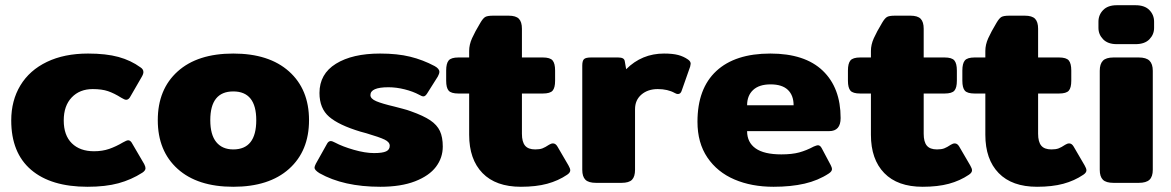

<svg xmlns="http://www.w3.org/2000/svg" viewBox="-20 -700 4481 735"><path d="M23 -239Q23 -315 58 -373Q93 -431 159.5 -463Q226 -495 317 -495Q386 -495 433.5 -482Q481 -469 518 -442Q529 -435 529 -424Q529 -416 521 -403L480 -332Q473 -318 463 -318Q457 -318 444 -326Q417 -343 393.5 -351Q370 -359 335 -359Q285 -359 254.5 -327Q224 -295 224 -239Q224 -182 255 -151.5Q286 -121 340 -121Q372 -121 398 -130Q424 -139 451 -155Q465 -163 471 -163Q480 -163 487 -149L532 -72Q537 -62 537 -56Q537 -47 525 -39Q483 -12 433.5 1.5Q384 15 315 15Q175 15 99 -50Q23 -115 23 -239Z M584 -240Q584 -358 660 -426.5Q736 -495 873 -495Q1010 -495 1086.5 -426.5Q1163 -358 1163 -240Q1163 -122 1086.5 -53.5Q1010 15 873 15Q736 15 660 -53.5Q584 -122 584 -240ZM961 -240Q961 -350 873 -350Q785 -350 785 -240Q785 -184 808 -156Q831 -128 873 -128Q961 -128 961 -240Z M1203 -37Q1184 -49 1184 -58Q1184 -63 1189 -73L1231 -148Q1237 -160 1246 -160Q1252 -160 1263 -154Q1291 -139 1334.5 -126.5Q1378 -114 1412 -114Q1444 -114 1458 -120.5Q1472 -127 1472 -142Q1472 -156 1452.5 -165.5Q1433 -175 1382 -190L1360 -196Q1277 -221 1240 -253Q1203 -285 1203 -344Q1203 -417 1266 -456Q1329 -495 1435 -495Q1501 -495 1550 -483Q1599 -471 1644 -447Q1662 -437 1662 -425Q1662 -418 1656 -407L1615 -342Q1608 -331 1601 -331Q1595 -331 1585 -337Q1561 -350 1529 -358Q1497 -366 1467 -366Q1398 -366 1398 -336Q1398 -322 1420.5 -312.5Q1443 -303 1490 -292Q1501 -289 1520.5 -284Q1540 -279 1553 -274Q1601 -257 1627 -239.5Q1653 -222 1664 -198.5Q1675 -175 1675 -139Q1675 -96 1649 -61.5Q1623 -27 1569 -6Q1515 15 1436 15Q1295 15 1203 -37Z M1776 -184V-342H1735Q1707 -342 1697.5 -353Q1688 -364 1688 -391V-430Q1688 -457 1697.5 -468.5Q1707 -480 1735 -480H1776V-505Q1776 -529 1787 -553.5Q1798 -578 1819 -613Q1829 -630 1837.5 -635Q1846 -640 1868 -640H1927Q1955 -640 1966.5 -628Q1978 -616 1978 -590V-480H2058Q2086 -480 2095.5 -468.5Q2105 -457 2105 -430V-391Q2105 -364 2095.5 -353Q2086 -342 2058 -342H1978V-188Q1978 -157 1990 -142.5Q2002 -128 2029 -128Q2046 -128 2056.5 -132Q2067 -136 2082 -146Q2090 -151 2097 -151Q2107 -151 2114 -139L2156 -67Q2163 -55 2163 -48Q2163 -39 2151 -31Q2117 -8 2074.5 3.5Q2032 15 1974 15Q1878 15 1827 -37.5Q1776 -90 1776 -184Z M2209 -50V-449Q2209 -467 2215.5 -473.5Q2222 -480 2243 -480H2346Q2358 -480 2364.5 -476.5Q2371 -473 2372 -464L2377 -435Q2437 -495 2522 -495Q2555 -495 2576 -489.5Q2597 -484 2614 -472Q2624 -465 2624 -456Q2624 -453 2622 -445L2590 -354Q2586 -340 2575 -340Q2570 -340 2563 -344Q2536 -359 2498 -359Q2460 -359 2435.5 -338Q2411 -317 2411 -282V-50Q2411 -24 2399.5 -12Q2388 0 2359 0H2262Q2233 0 2221 -12Q2209 -24 2209 -50Z M2650 -234Q2650 -361 2722 -428Q2794 -495 2929 -495Q3061 -495 3129.5 -429.5Q3198 -364 3198 -248Q3198 -198 3154 -198H2840Q2840 -155 2872.5 -132Q2905 -109 2971 -109Q3012 -109 3039.5 -116.5Q3067 -124 3095 -139Q3107 -144 3111 -144Q3120 -144 3126 -132L3160 -68Q3165 -58 3165 -53Q3165 -44 3153 -36Q3112 -9 3060 3Q3008 15 2941 15Q2857 15 2791.5 -13Q2726 -41 2688 -97Q2650 -153 2650 -234ZM3018 -297Q3018 -335 2996 -356Q2974 -377 2930 -377Q2886 -377 2863 -355.5Q2840 -334 2840 -297Z M3314 -184V-342H3273Q3245 -342 3235.5 -353Q3226 -364 3226 -391V-430Q3226 -457 3235.5 -468.5Q3245 -480 3273 -480H3314V-505Q3314 -529 3325 -553.5Q3336 -578 3357 -613Q3367 -630 3375.5 -635Q3384 -640 3406 -640H3465Q3493 -640 3504.5 -628Q3516 -616 3516 -590V-480H3596Q3624 -480 3633.5 -468.5Q3643 -457 3643 -430V-391Q3643 -364 3633.5 -353Q3624 -342 3596 -342H3516V-188Q3516 -157 3528 -142.5Q3540 -128 3567 -128Q3584 -128 3594.5 -132Q3605 -136 3620 -146Q3628 -151 3635 -151Q3645 -151 3652 -139L3694 -67Q3701 -55 3701 -48Q3701 -39 3689 -31Q3655 -8 3612.5 3.5Q3570 15 3512 15Q3416 15 3365 -37.5Q3314 -90 3314 -184Z M3752 -184V-342H3711Q3683 -342 3673.5 -353Q3664 -364 3664 -391V-430Q3664 -457 3673.5 -468.5Q3683 -480 3711 -480H3752V-505Q3752 -529 3763 -553.5Q3774 -578 3795 -613Q3805 -630 3813.5 -635Q3822 -640 3844 -640H3903Q3931 -640 3942.5 -628Q3954 -616 3954 -590V-480H4034Q4062 -480 4071.5 -468.5Q4081 -457 4081 -430V-391Q4081 -364 4071.5 -353Q4062 -342 4034 -342H3954V-188Q3954 -157 3966 -142.5Q3978 -128 4005 -128Q4022 -128 4032.5 -132Q4043 -136 4058 -146Q4066 -151 4073 -151Q4083 -151 4090 -139L4132 -67Q4139 -55 4139 -48Q4139 -39 4127 -31Q4093 -8 4050.5 3.5Q4008 15 3950 15Q3854 15 3803 -37.5Q3752 -90 3752 -184Z M4185 -593V-617Q4185 -643 4203 -661.5Q4221 -680 4255 -680H4327Q4362 -680 4380 -661.5Q4398 -643 4398 -617V-593Q4398 -568 4380 -549.5Q4362 -531 4327 -531H4255Q4221 -531 4203 -549.5Q4185 -568 4185 -593ZM4190 -50V-429Q4190 -455 4202 -467.5Q4214 -480 4243 -480H4339Q4368 -480 4380.5 -467.5Q4393 -455 4393 -429V-50Q4393 -24 4380.5 -12Q4368 0 4339 0H4243Q4214 0 4202 -12Q4190 -24 4190 -50Z"/></svg>

Font: Mitr SemiBold
Style: Regular
Weight: 600
Designer: Thanarat Vachiruckul
Foundry: Cadson Demak
Version: Version 1.003